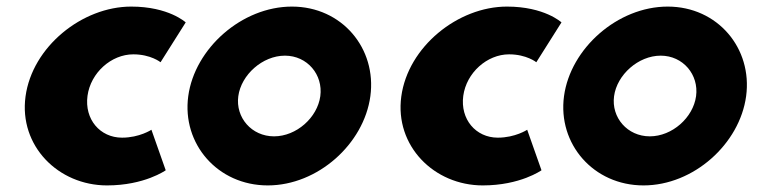

<svg xmlns="http://www.w3.org/2000/svg" viewBox="-20 -548 2322 583"><path d="M384.8 -383C437.8 -383 467.5 -359 467.5 -359L543.9 -480C543.9 -480 492.4 -528 378.4 -528C229.4 -528 77.9 -406 57.5 -255C37.2 -105 157 15 305 15C419 15 483.2 -31 483.2 -31L439.8 -154C439.8 -154 403.6 -130 350.6 -130C283.6 -130 236.1 -186 245.7 -257C255.2 -327 317.8 -383 384.8 -383Z M551.6 -256C532 -111 641 15 793 15C945 15 1085 -111 1104.6 -256C1124.2 -401 1018.4 -528 866.4 -528C714.4 -528 571.2 -401 551.6 -256ZM703.6 -256C712.4 -321 777.2 -379 845.2 -379C913.2 -379 961.4 -321 952.6 -256C943.8 -191 880.1 -134 812.1 -134C744.1 -134 694.8 -191 703.6 -256Z M1525.8 -383C1578.8 -383 1608.5 -359 1608.5 -359L1684.9 -480C1684.9 -480 1633.4 -528 1519.4 -528C1370.4 -528 1218.9 -406 1198.5 -255C1178.2 -105 1298 15 1446 15C1560 15 1624.2 -31 1624.2 -31L1580.8 -154C1580.8 -154 1544.6 -130 1491.6 -130C1424.6 -130 1377.1 -186 1386.7 -257C1396.2 -327 1458.8 -383 1525.8 -383Z M1692.6 -256C1673 -111 1782 15 1934 15C2086 15 2226 -111 2245.6 -256C2265.2 -401 2159.4 -528 2007.4 -528C1855.4 -528 1712.2 -401 1692.6 -256ZM1844.6 -256C1853.4 -321 1918.2 -379 1986.2 -379C2054.2 -379 2102.4 -321 2093.6 -256C2084.8 -191 2021.1 -134 1953.1 -134C1885.1 -134 1835.8 -191 1844.6 -256Z"/></svg>

Font: Hussar Techniczny
Style: Bold 
Weight: 700
Foundry: Cannot Into Space Fonts
Version: Version 0.77